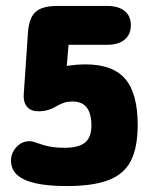

<svg xmlns="http://www.w3.org/2000/svg" viewBox="-20 -616 520 647"><path d="M211 -465H341Q379 -465 400 -482.5Q421 -500 421 -531Q421 -562 400 -579Q379 -596 341 -596H173Q121 -596 99 -575Q77 -554 74 -503L60 -298Q58 -273 70.5 -257Q83 -241 110 -241Q142 -241 168 -257Q186 -267 197.5 -270.5Q209 -274 224 -274Q246 -274 260 -265Q274 -256 281 -238Q288 -220 288 -193Q288 -153 266.5 -135.5Q245 -118 197 -118Q154 -118 124 -128Q98 -137 92 -138.5Q86 -140 78 -140Q53 -140 35 -120Q17 -100 17 -75Q17 -46 37.5 -27Q58 -8 99.5 1.5Q141 11 205 11Q293 11 345.5 -9Q398 -29 421 -74Q444 -119 444 -195Q444 -301 402 -350Q360 -399 269 -399Q250 -399 234.5 -397.5Q219 -396 205 -394Z"/></svg>

Font: Beiruti Black
Style: Regular
Weight: 900
Designer: Arlette Boutros
Foundry: Boutros
Version: Version 1.41